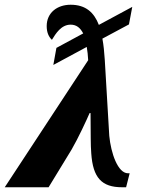

<svg xmlns="http://www.w3.org/2000/svg" viewBox="-37 -790 603 810"><path d="M265 -159C293 -207 329 -285 341 -313H345C346 -220 345 -181 348 -143C355 -40 392 0 478 0H495L510 -59H503C460 -59 431 -144 424 -217L405 -538C403 -570 400 -600 395 -627L507 -687L521 -761L380 -685C360 -737 325 -770 261 -770C204 -770 160 -736 160 -680C160 -654 168 -635 182 -622C198 -648 221 -686 261 -686C286 -686 302 -672 314 -649L201 -588L188 -516L329 -592C332 -575 334 -556 335 -536L-17 0H168Z"/></svg>

Font: Noto Serif SemiCondensed Extra
Style: Italic
Weight: 800
Width: 4
Italic angle: -12°
Designer: Monotype Design Team
Foundry: Monotype Imaging Inc.
Version: Version 1.901